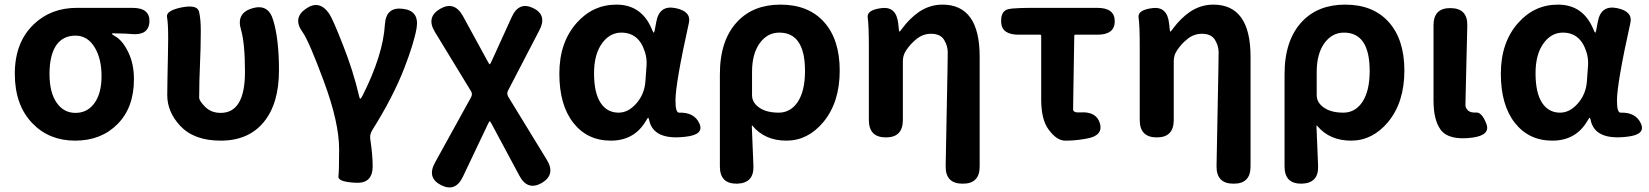

<svg xmlns="http://www.w3.org/2000/svg" viewBox="-20 -594 7128 830"><path d="M121 -60Q44 -139 44 -275Q44 -411 126 -489Q200 -560 312 -560H553Q629 -560 626 -499Q622 -439 546 -447Q533 -449 469 -450Q464 -450 464 -447.5Q464 -445 478 -437Q509 -420 534 -369.5Q559 -319 559 -251Q559 -129 488 -57.5Q417 14 305 14Q193 14 121 -60ZM390 -388Q359 -440 306.5 -440Q254 -440 225 -401Q194 -358 194 -274Q194 -195 224.5 -150.5Q255 -106 306.5 -106Q358 -106 388.5 -148.5Q419 -191 419 -265Q419 -339 390 -388Z M934 14Q819 14 759 -50Q703 -110 703 -183Q703 -221 704 -259L706 -356Q707 -393 707 -430Q707 -493 702 -520.5Q697 -548 765 -562Q833 -575 840.5 -543.5Q848 -512 848 -461Q848 -423 847 -385L842 -246Q841 -209 841 -172Q841 -158 867 -132Q893 -106 934 -106Q1039 -106 1039 -283Q1039 -406 1022 -465Q1000 -537 1070 -558Q1140 -579 1161 -507Q1186 -425 1186 -290Q1186 -146 1120 -66Q1054 14 934 14Z M1516 196Q1440 192 1443 168.5Q1446 145 1446 51Q1446 -64 1380.5 -241Q1315 -418 1288 -455Q1244 -516 1302 -556Q1360 -597 1403 -535Q1419 -511 1462 -401Q1507 -288 1533 -176Q1535 -167 1537.5 -167Q1540 -167 1547 -180Q1636 -356 1644 -489Q1649 -565 1721 -556Q1793 -548 1781 -473Q1770 -409 1728 -300Q1679 -174 1589 -31Q1577 -12 1581 10Q1591 76 1591 125Q1591 201 1516 196Z M1981 170Q1949 238 1886 206Q1824 174 1861 108L2016 -173Q2024 -187 2016 -200L1860 -456Q1821 -520 1883 -556Q1944 -591 1981 -525L2088 -329Q2095 -316 2097 -316Q2099 -316 2105 -329L2192 -520Q2223 -589 2285 -559Q2347 -529 2311 -462L2177 -204Q2169 -190 2177 -176L2344 97Q2383 161 2322 197Q2260 232 2225 165L2106 -57Q2099 -70 2097 -70Q2095 -70 2089 -57Z M2786 -76Q2784 -85 2782 -85Q2780 -85 2772 -71Q2722 14 2620.5 14Q2519 14 2458.5 -63Q2398 -140 2398 -275.5Q2398 -411 2473 -495Q2543 -574 2645 -574Q2755 -574 2799 -465Q2804 -453 2806 -453Q2808 -453 2810 -462L2817 -499Q2830 -573 2900 -559Q2969 -545 2958 -495Q2900 -234 2900 -159Q2900 -106 2916 -107Q2981 -109 3003 -61Q3026 -12 2944 -3Q2804 14 2786 -76ZM2654 -107Q2696 -107 2731 -147Q2766 -187 2770 -242L2775 -311Q2777 -341 2768 -369Q2742 -453 2666 -453Q2618 -453 2585 -410Q2548 -362 2548 -277.5Q2548 -193 2576 -150Q2604 -107 2654 -107Z M3166 200Q3092 201 3092 126V-273Q3092 -421 3168 -501Q3237 -574 3354 -574Q3475 -574 3542.5 -498.5Q3610 -423 3610 -289Q3610 -151 3539 -66Q3472 14 3379.5 14Q3287 14 3233 -50Q3230 -54 3230 -49L3237 123Q3240 198 3166 200ZM3346 -107Q3396 -107 3427 -151Q3460 -199 3460 -287Q3460 -453 3349 -453Q3297 -453 3264 -407Q3231 -361 3231 -283V-182Q3231 -160 3246 -143Q3278 -107 3346 -107Z M4141 200Q4067 200 4068 124L4076 -294Q4077 -331 4077 -368Q4077 -396 4061 -422Q4045 -448 4005 -448Q3971 -448 3943.5 -426.5Q3916 -405 3897 -376Q3883 -355 3883 -330V-75Q3883 0 3810 0Q3736 0 3736 -75V-393Q3736 -485 3731 -518Q3726 -551 3791 -559Q3855 -567 3863 -492L3866 -464Q3867 -457 3868.5 -457Q3870 -457 3881 -472Q3912 -514 3952 -542Q3999 -574 4054 -574Q4215 -574 4215 -349V126Q4215 201 4141 200Z M4667 7Q4626 14 4585 14Q4548 14 4513 -34Q4481 -77 4481 -164V-439Q4481 -444 4476 -444H4384Q4310 -444 4308 -498Q4305 -553 4349 -556L4353 -557Q4392 -560 4432 -560H4724Q4799 -560 4799 -502Q4799 -444 4724 -444H4629Q4624 -444 4624 -439L4620 -195Q4619 -158 4619 -121Q4619 -106 4650 -108Q4720 -113 4735 -60Q4750 -6 4673 6Z M5312 200Q5238 200 5239 124L5247 -294Q5248 -331 5248 -368Q5248 -396 5232 -422Q5216 -448 5176 -448Q5142 -448 5114.5 -426.5Q5087 -405 5068 -376Q5054 -355 5054 -330V-75Q5054 0 4981 0Q4907 0 4907 -75V-393Q4907 -485 4902 -518Q4897 -551 4962 -559Q5026 -567 5034 -492L5037 -464Q5038 -457 5039.5 -457Q5041 -457 5052 -472Q5083 -514 5123 -542Q5170 -574 5225 -574Q5386 -574 5386 -349V126Q5386 201 5312 200Z M5607 200Q5533 201 5533 126V-273Q5533 -421 5609 -501Q5678 -574 5795 -574Q5916 -574 5983.5 -498.5Q6051 -423 6051 -289Q6051 -151 5980 -66Q5913 14 5820.5 14Q5728 14 5674 -50Q5671 -54 5671 -49L5678 123Q5681 198 5607 200ZM5787 -107Q5837 -107 5868 -151Q5901 -199 5901 -287Q5901 -453 5790 -453Q5738 -453 5705 -407Q5672 -361 5672 -283V-182Q5672 -160 5687 -143Q5719 -107 5787 -107Z M6208 -33Q6177 -75 6177 -159V-485Q6177 -560 6251 -559Q6325 -558 6323 -483L6316 -190Q6315 -153 6315 -140Q6315 -127 6326 -116.5Q6337 -106 6361.5 -107.5Q6386 -109 6405 -60Q6425 -10 6345 1Q6243 14 6208 -33Z M6856 -76Q6854 -85 6852 -85Q6850 -85 6842 -71Q6792 14 6690.5 14Q6589 14 6528.5 -63Q6468 -140 6468 -275.5Q6468 -411 6543 -495Q6613 -574 6715 -574Q6825 -574 6869 -465Q6874 -453 6876 -453Q6878 -453 6880 -462L6887 -499Q6900 -573 6970 -559Q7039 -545 7028 -495Q6970 -234 6970 -159Q6970 -106 6986 -107Q7051 -109 7073 -61Q7096 -12 7014 -3Q6874 14 6856 -76ZM6724 -107Q6766 -107 6801 -147Q6836 -187 6840 -242L6845 -311Q6847 -341 6838 -369Q6812 -453 6736 -453Q6688 -453 6655 -410Q6618 -362 6618 -277.5Q6618 -193 6646 -150Q6674 -107 6724 -107Z"/></svg>

Font: Resource Han Rounded KR
Style: Bold
Weight: 700
Designer: Cyano Hao (round all glyphs); Ryoko NISHIZUKA 西塚涼子 (kana, bopomofo & ideographs); Paul D. Hunt (Latin, Greek & Cyrillic)
Foundry: Cyano Hao
Version: 0.990